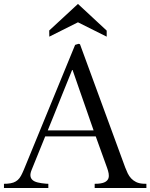

<svg xmlns="http://www.w3.org/2000/svg" viewBox="-51 -939 751 959"><path d="M481.9 -755.9 338.4 -827.6 195.3 -755.9 194.8 -786.6 338.4 -919.4 481.9 -786.1ZM348.6 -717.8 574.2 -103Q580.1 -87.4 586.9 -73.2Q593.8 -59.1 604 -48.1Q614.3 -37.1 628.4 -30Q642.6 -22.9 662.6 -21.5L680.2 -21V0H421.9V-21L439 -21.5Q462.9 -23.4 474.9 -30.5Q486.8 -37.6 490.5 -48.3Q494.1 -59.1 491.7 -72.5Q489.3 -85.9 483.9 -100.6L427.2 -257.8H174.8L106.9 -90.3Q99.6 -72.3 101.1 -60.1Q102.5 -47.9 111.6 -39.8Q120.6 -31.7 137.7 -27.6Q154.8 -23.4 178.7 -21.5L190.4 -21V0H-31.2V-21L-14.6 -21.5Q3.9 -22.9 16.1 -27.3Q28.3 -31.7 37.6 -40Q46.9 -48.3 53.7 -60.8Q60.5 -73.2 67.9 -90.8L324.2 -714.8Q330.6 -717.3 335.2 -718.3Q339.8 -719.2 342.8 -720.2ZM416.5 -287.6Q416.5 -288.1 411.9 -301Q407.2 -314 399.9 -335.2Q392.6 -356.4 383.3 -383.3Q374 -410.2 364 -438.5Q354 -466.8 344.7 -493.7Q335.4 -520.5 328.1 -541.7Q320.8 -563 316.2 -575.9Q311.5 -588.9 311.5 -589.4H309.1Q308.1 -586.9 301.5 -570.3Q294.9 -553.7 284.7 -528.6Q274.4 -503.4 262.2 -473.1Q250 -442.9 238 -412.8Q226.1 -382.8 215.3 -356.2Q204.6 -329.6 197.3 -312L187.5 -287.6Z"/></svg>

Font: Varendra
Style: Regular
Weight: 400
Designer: Jacob Thomas
Foundry: Bangla Type Foundry
Version: Version 1.008